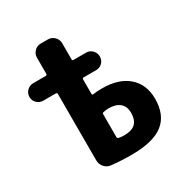

<svg xmlns="http://www.w3.org/2000/svg" viewBox="-179 -908 1008 1056"><g transform="rotate(-30 325.5 -380.0)"><path d="M330 -261V-118Q330 -108 337 -107Q352 -103 371 -103Q421 -103 444 -125Q467 -147 467 -193Q467 -232 442.5 -253.5Q418 -275 370 -275Q358 -275 338 -271Q330 -269 330 -261ZM82 -491Q59 -491 42.5 -507Q26 -523 26 -546Q26 -569 42.5 -585.5Q59 -602 82 -602H161Q170 -602 170 -610V-713Q170 -736 186.5 -753Q203 -770 226 -770H273Q296 -770 313 -753Q330 -736 330 -713V-610Q330 -602 338 -602H418Q441 -602 457 -585.5Q473 -569 473 -546Q473 -523 457 -507Q441 -491 418 -491H338Q330 -491 330 -482V-391Q330 -388 332 -385.5Q334 -383 337 -384Q361 -388 395 -388Q502 -388 561 -335.5Q620 -283 620 -193Q620 -90 556 -40Q492 10 355 10Q284 10 225 3Q201 0 185.5 -18.5Q170 -37 170 -62V-482Q170 -491 161 -491Z"/></g></svg>

Font: Rounded Mplus 1c ExtraBold
Style: Regular
Weight: 800
Version: Version 1.059.20150529